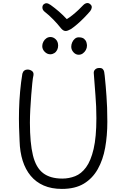

<svg xmlns="http://www.w3.org/2000/svg" viewBox="-20 -1217 809 1245"><path d="M125 -739Q129 -753 137.5 -759.5Q146 -766 158 -766Q175 -766 187.5 -756.5Q200 -747 197 -729Q193 -713 189.5 -678.5Q186 -644 182.5 -600Q179 -556 176.5 -509Q174 -462 174 -421Q174 -290 193.5 -210Q213 -130 259.5 -94.5Q306 -59 384 -59Q427 -59 467 -74.5Q507 -90 538 -132Q569 -174 587 -251Q605 -328 605 -451Q605 -527 599 -598Q593 -669 588 -743Q587 -757 597 -766.5Q607 -776 622 -776Q638 -777 645.5 -770Q653 -763 655.5 -751.5Q658 -740 659 -726Q663 -690 665.5 -658Q668 -626 670.5 -592.5Q673 -559 674.5 -519Q676 -479 676 -427Q676 -338 662 -259.5Q648 -181 614 -120.5Q580 -60 523.5 -26Q467 8 381 8Q314 8 263.5 -14Q213 -36 179 -77Q145 -118 127 -175Q109 -232 107 -303Q105 -340 103.5 -392.5Q102 -445 103.5 -504.5Q105 -564 110.5 -624.5Q116 -685 125 -739ZM306 -865Q286 -865 270 -881Q254 -897 254 -918Q254 -933 261.5 -947Q269 -961 281 -969Q293 -977 307 -977Q326 -977 341.5 -962Q357 -947 357 -921Q357 -906 350.5 -893Q344 -880 332 -872.5Q320 -865 306 -865ZM490 -862Q471 -862 456.5 -878Q442 -894 442 -914Q442 -928 448 -942Q454 -956 465 -965.5Q476 -975 490 -975Q514 -975 525.5 -965Q537 -955 540.5 -942.5Q544 -930 544 -921Q544 -906 536.5 -892.5Q529 -879 517 -870.5Q505 -862 490 -862ZM520 -1184Q531 -1195 543.5 -1197Q556 -1199 567 -1188Q576 -1180 575 -1168.5Q574 -1157 565 -1145Q548 -1125 526 -1102.5Q504 -1080 482 -1061Q460 -1042 441 -1029Q431 -1024 422.5 -1020Q414 -1016 406 -1016Q398 -1016 391 -1020Q384 -1024 377 -1032Q354 -1061 326.5 -1089.5Q299 -1118 267 -1143Q256 -1153 255 -1166Q254 -1179 262 -1188Q271 -1196 281.5 -1196Q292 -1196 308 -1185Q336 -1165 362.5 -1142Q389 -1119 413 -1093Q430 -1103 450 -1119Q470 -1135 488.5 -1152.5Q507 -1170 520 -1184Z"/></svg>

Font: Playpen Sans Light
Style: Regular
Weight: 300
Designer: Laura Meseguer, Veronika Burian, José Scaglione
Foundry: TypeTogether
Version: Version 1.001